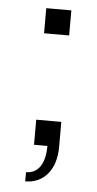

<svg xmlns="http://www.w3.org/2000/svg" viewBox="-48 -521 345 686"><g transform="rotate(5 124.0 -178.5)"><path d="M69 100V133C136 133 179 81 179 0V-90H89V0H137C137 63 113 100 69 100ZM90 -400H180V-490H90Z"/></g></svg>

Font: Uncut Sans Book
Style: Regular
Weight: 350
Designer: Kasper Nordkvist
Foundry: UNCUT.wtf
Version: Version 1.304;Glyphs 3.2 (3246)